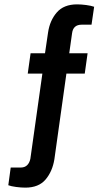

<svg xmlns="http://www.w3.org/2000/svg" viewBox="-20 -692 459 879"><path d="M411 -661 399 -579H354Q315 -579 310 -540L297 -448H381L368 -355H284L229 37Q220 93 188.5 130Q157 167 96 167Q77 167 54 164Q31 161 18 156L29 75H75Q93 75 104 64.5Q115 54 119 35L174 -355H107L120 -448H186L200 -543Q208 -598 240 -635Q272 -672 333 -672Q352 -672 374.5 -669Q397 -666 411 -661Z"/></svg>

Font: Pragati Narrow
Style: Bold
Weight: 700
Designer: Hector Gatti, Marcela Romero, Pablo Cosgaya and Nicolas Silva
Foundry: Omnibus-Type
Version: Version 1.010; ttfautohint (v1.3)